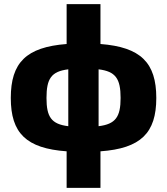

<svg xmlns="http://www.w3.org/2000/svg" viewBox="-20 -720 805 925"><path d="M733 -248C733 -418 658 -493 464 -508V-700H301V-508C106 -493 32 -418 32 -248C32 -79 106 -5 301 9V185H464V9C658 -5 733 -79 733 -248ZM455 -112V-386C537 -376 561 -341 561 -248C561 -157 537 -122 455 -112ZM204 -248C204 -341 227 -376 309 -386V-112C227 -122 204 -157 204 -248Z"/></svg>

Font: Exo 2 Extra Bold
Style: Regular
Weight: 800
Designer: Natanael Gama
Version: Version 1.001;PS 001.001;hotconv 1.0.88;makeotf.lib2.5.64775